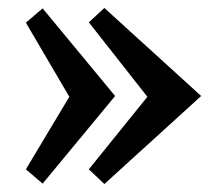

<svg xmlns="http://www.w3.org/2000/svg" viewBox="-20 -502 545 482"><path d="M87 -41 45 -77 154 -259 45 -445 87 -481 269 -261ZM242 -40 203 -77 350 -259 203 -446 242 -482 485 -261Z"/></svg>

Font: PT Serif
Style: Bold
Weight: 700
Designer: A.Korolkova, O.Umpeleva, V.Yefimov
Foundry: ParaType Ltd
Version: Version 1.000W OFL; ttfautohint (v1.6)